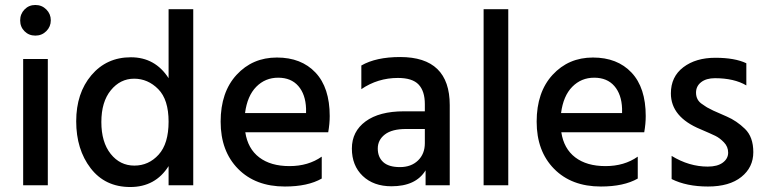

<svg xmlns="http://www.w3.org/2000/svg" viewBox="-20 -744 3078 771"><path d="M78.5 -618.5Q61 -636 61 -662Q61 -688 78.5 -706Q96 -724 122 -724Q148 -724 166 -706Q184 -688 184 -662.5Q184 -637 166 -619Q148 -601 122 -601Q96 -601 78.5 -618.5ZM73 0V-507H172V0Z M657 -707H756V0H657V-77Q604 7 503 7Q402 7 344 -68.5Q286 -144 286 -257Q286 -370 347 -442Q408 -514 505.5 -514Q603 -514 657 -430ZM387 -254Q387 -173 424.5 -126Q462 -79 519.5 -79Q577 -79 617 -123Q657 -167 657 -255.5Q657 -344 615.5 -386Q574 -428 518.5 -428Q463 -428 425 -381.5Q387 -335 387 -254Z M1124 5Q1006 5 936 -66Q866 -137 866 -255.5Q866 -374 930 -443.5Q994 -513 1092 -513Q1190 -513 1247 -452.5Q1304 -392 1304 -278Q1304 -247 1298 -213H965Q975 -147 1021 -112Q1067 -77 1142.5 -77Q1218 -77 1272 -115V-27Q1216 5 1124 5ZM1209 -290V-308Q1207 -365 1178 -398.5Q1149 -432 1097 -432Q1045 -432 1009 -395.5Q973 -359 964 -290Z M1587 -515Q1786 -515 1786 -322V0H1689V-60Q1650 4 1552 4Q1480 4 1436.5 -37.5Q1393 -79 1393 -147.5Q1393 -216 1448 -256.5Q1503 -297 1602 -297H1686V-326Q1686 -378 1661 -404.5Q1636 -431 1578 -431Q1497 -431 1431 -386V-481Q1490 -515 1587 -515ZM1686 -226H1610Q1554 -226 1525.5 -204Q1497 -182 1497 -147.5Q1497 -113 1519 -93Q1541 -73 1586 -73Q1631 -73 1658.5 -99.5Q1686 -126 1686 -169Z M1922 0V-707H2021V0Z M2393 5Q2275 5 2205 -66Q2135 -137 2135 -255.5Q2135 -374 2199 -443.5Q2263 -513 2361 -513Q2459 -513 2516 -452.5Q2573 -392 2573 -278Q2573 -247 2567 -213H2234Q2244 -147 2290 -112Q2336 -77 2411.5 -77Q2487 -77 2541 -115V-27Q2485 5 2393 5ZM2478 -290V-308Q2476 -365 2447 -398.5Q2418 -432 2366 -432Q2314 -432 2278 -395.5Q2242 -359 2233 -290Z M2851 -430Q2816 -430 2795.5 -414Q2775 -398 2775 -372Q2775 -341 2801 -325Q2809 -320 2813.5 -316.5Q2818 -313 2828.5 -308Q2839 -303 2844 -300Q2859 -293 2898.5 -276Q2938 -259 2971.5 -226.5Q3005 -194 3005 -133Q3005 -72 2957 -33.5Q2909 5 2823 5Q2737 5 2677 -25V-118Q2747 -75 2822 -75Q2861 -75 2882.5 -91Q2904 -107 2904 -131Q2904 -155 2887 -172.5Q2870 -190 2852.5 -198.5Q2835 -207 2793 -225Q2674 -274 2674 -369Q2674 -436 2724 -474Q2774 -512 2852.5 -512Q2931 -512 2977 -490V-401Q2928 -430 2851 -430Z"/></svg>

Font: Hind Medium
Style: Regular
Weight: 500
Designer: Manushi Parikh, Satya Rajpurohit
Foundry: Indian Type Foundry
Version: Version 1.201;PS 1.0;hotconv 1.0.78;makeotf.lib2.5.61930; tt